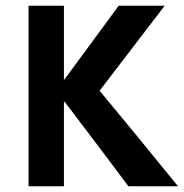

<svg xmlns="http://www.w3.org/2000/svg" viewBox="-20 -653 644 673"><path d="M204.1 -632.8V-372.1Q335.9 -551.3 396 -632.8H557.1Q454.1 -498 329.1 -335Q460 -177.7 604 0H430.2Q338.4 -123 207 -295.9H204.1V0H80.1V-632.8Z"/></svg>

Font: Tajawal
Style: Bold
Weight: 700
Designer: Boutros Fonts
Foundry: Created by Boutros International 2017
Version: Version 1.700